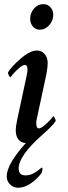

<svg xmlns="http://www.w3.org/2000/svg" viewBox="-20 -671 320 910"><path d="M244.1 -97.7Q231.4 -76.2 179.7 -31.2Q68.4 67.4 68.4 127Q68.4 160.2 100.6 160.2Q120.1 160.2 137.2 151.4Q154.3 142.6 165.5 132.8Q176.8 123 177.7 123Q182.6 125 180.7 136.2Q178.7 147.5 175.8 150.4Q156.2 177.7 126 198.2Q95.7 218.8 66.4 218.8Q43 218.8 27.3 202.6Q11.7 186.5 11.7 166Q11.7 107.4 102.5 6.8Q82 6.8 68.4 -8.8Q54.7 -24.4 54.7 -52.7Q54.7 -72.3 62.5 -108.4L105.5 -308.6Q110.4 -333 110.4 -339.8Q110.4 -363.3 97.7 -363.3Q87.9 -363.3 70.8 -348.6Q53.7 -334 43.9 -322.3Q34.2 -310.5 29.3 -304.7Q26.4 -304.7 22 -313.5Q17.6 -322.3 17.6 -327.1Q31.2 -352.5 76.7 -392.1Q122.1 -431.6 154.3 -431.6Q176.8 -431.6 191.4 -415Q206.1 -398.4 206.1 -371.1Q206.1 -352.5 199.2 -316.4L156.2 -116.2Q150.4 -94.7 152.3 -84Q152.3 -62.5 164.1 -62.5Q173.8 -62.5 190.9 -77.1Q208 -91.8 218.3 -103Q228.5 -114.3 232.4 -120.1Q235.4 -120.1 239.7 -111.3Q244.1 -102.5 244.1 -97.7ZM185.5 -651.4Q206.1 -651.4 219.2 -636.7Q232.4 -622.1 232.4 -601.6Q232.4 -573.2 213.4 -551.8Q194.3 -530.3 168 -530.3Q148.4 -530.3 135.7 -545.4Q123 -560.5 123 -582Q123 -609.4 141.1 -630.4Q159.2 -651.4 185.5 -651.4Z"/></svg>

Font: Crimson
Style: SemiboldItalic
Weight: 600
Italic angle: -11°
Version: Version 0.8 ; ttfautohint (v1.00) -l 8 -r 50 -G 200 -x 14 -D